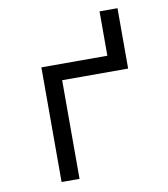

<svg xmlns="http://www.w3.org/2000/svg" viewBox="-82 -805 765 874"><g transform="rotate(-10 300.0 -367.5)"><path d="M132 0V-530H437V-735H520V-456H215V0Z"/></g></svg>

Font: Iosevka Mono
Style: Regular
Weight: 400
Designer: Belleve Invis
Foundry: Belleve Invis
Version: Version 11.1.1